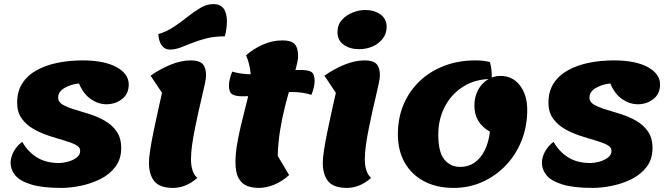

<svg xmlns="http://www.w3.org/2000/svg" viewBox="-20 -896 3289 941"><path d="M281 25Q189 25 134 8.5Q79 -8 55.5 -36Q32 -64 32 -99Q32 -124 46.5 -152Q61 -180 89 -201Q115 -154 159.5 -125.5Q204 -97 270 -97Q287 -97 311 -103Q335 -109 354 -122.5Q373 -136 373 -157Q373 -175 350.5 -186.5Q328 -198 293 -208Q258 -218 218.5 -231Q179 -244 144 -264Q109 -284 86.5 -315Q64 -346 64 -393Q64 -449 90 -488.5Q116 -528 161 -552.5Q206 -577 263.5 -588.5Q321 -600 384 -600Q491 -600 551 -567Q611 -534 611 -482Q611 -436 578 -410.5Q545 -385 502 -385Q462 -385 425.5 -410Q389 -435 367 -487Q328 -483 296.5 -465Q265 -447 265 -417Q265 -396 287.5 -383Q310 -370 345 -359.5Q380 -349 419.5 -336.5Q459 -324 494 -304Q529 -284 551.5 -252Q574 -220 574 -170Q574 -116 545.5 -78.5Q517 -41 472 -18.5Q427 4 376 14.5Q325 25 281 25Z M828 25Q764 25 737 -7Q710 -39 710 -99Q710 -121 716 -160.5Q722 -200 732 -248.5Q742 -297 753 -347Q764 -397 774 -441L718 -525Q763 -557 815 -578.5Q867 -600 915 -600Q957 -600 973.5 -582Q990 -564 990 -526Q990 -514 984.5 -487.5Q979 -461 970.5 -425.5Q962 -390 953 -349.5Q944 -309 935.5 -267Q927 -225 921.5 -186Q916 -147 916 -115Q916 -85 923.5 -61.5Q931 -38 947 -24Q891 25 828 25ZM812 -653Q788 -653 773 -673Q758 -693 756 -729Q795 -740 830.5 -763.5Q866 -787 898.5 -813Q931 -839 962.5 -857.5Q994 -876 1026 -876Q1092 -876 1092 -791Q1092 -774 1089.5 -755Q1087 -736 1082 -718Q1031 -718 992 -708Q953 -698 922 -685.5Q891 -673 864.5 -663Q838 -653 812 -653Z M1249 25Q1218 25 1192 15.5Q1166 6 1150 -21.5Q1134 -49 1134 -102Q1134 -140 1141.5 -186Q1149 -232 1160.5 -280Q1172 -328 1183.5 -372.5Q1195 -417 1202.5 -452.5Q1210 -488 1210 -508Q1210 -531 1205 -561Q1200 -591 1186 -625Q1221 -656 1267.5 -677Q1314 -698 1365 -698Q1407 -698 1424 -680Q1441 -662 1441 -621Q1441 -601 1431.5 -566Q1422 -531 1407.5 -484Q1393 -437 1378.5 -381Q1364 -325 1353.5 -262Q1343 -199 1341 -132L1397 -38Q1363 -7 1324 9Q1285 25 1249 25ZM1171 -424Q1131 -424 1116.5 -435Q1102 -446 1102 -477Q1102 -492 1106.5 -509.5Q1111 -527 1118 -545Q1138 -539 1162.5 -535.5Q1187 -532 1212 -532Q1275 -532 1334.5 -542.5Q1394 -553 1453 -553Q1494 -553 1508 -542Q1522 -531 1522 -499Q1522 -485 1518 -467.5Q1514 -450 1506 -431Q1486 -438 1461.5 -441.5Q1437 -445 1412 -445Q1349 -445 1289.5 -434.5Q1230 -424 1171 -424Z M1680 25Q1616 25 1589 -7Q1562 -39 1562 -99Q1562 -121 1568 -160.5Q1574 -200 1584 -248.5Q1594 -297 1605 -347Q1616 -397 1626 -441L1570 -525Q1615 -557 1667 -578.5Q1719 -600 1767 -600Q1809 -600 1825.5 -582Q1842 -564 1842 -526Q1842 -514 1836.5 -487.5Q1831 -461 1822.5 -425.5Q1814 -390 1805 -349.5Q1796 -309 1787.5 -267Q1779 -225 1773.5 -186Q1768 -147 1768 -115Q1768 -85 1775.5 -61.5Q1783 -38 1799 -24Q1743 25 1680 25ZM1740 -655Q1694 -655 1664 -677Q1634 -699 1634 -738Q1634 -775 1656 -799Q1678 -823 1709.5 -835Q1741 -847 1769 -847Q1815 -847 1845 -825Q1875 -803 1875 -764Q1875 -732 1856 -707Q1837 -682 1806.5 -668.5Q1776 -655 1740 -655Z M2204 25Q2120 25 2058.5 -7.5Q1997 -40 1963.5 -99Q1930 -158 1930 -238Q1930 -318 1958 -384Q1986 -450 2037 -498.5Q2088 -547 2157.5 -573.5Q2227 -600 2310 -600Q2327 -600 2343.5 -598.5Q2360 -597 2381 -592Q2386 -576 2388.5 -554Q2391 -532 2390 -509Q2310 -509 2251 -472Q2192 -435 2160 -373Q2128 -311 2128 -236Q2128 -151 2157.5 -114.5Q2187 -78 2236 -78Q2275 -78 2305 -98.5Q2335 -119 2355 -158Q2375 -197 2381 -251Q2343 -272 2324 -304Q2305 -336 2305 -379Q2305 -420 2322 -453Q2339 -486 2368.5 -505Q2398 -524 2433 -524Q2492 -524 2528 -477.5Q2564 -431 2564 -357Q2564 -277 2536.5 -207.5Q2509 -138 2459.5 -86Q2410 -34 2344.5 -4.5Q2279 25 2204 25Z M2885 25Q2793 25 2738 8.5Q2683 -8 2659.5 -36Q2636 -64 2636 -99Q2636 -124 2650.5 -152Q2665 -180 2693 -201Q2719 -154 2763.5 -125.5Q2808 -97 2874 -97Q2891 -97 2915 -103Q2939 -109 2958 -122.5Q2977 -136 2977 -157Q2977 -175 2954.5 -186.5Q2932 -198 2897 -208Q2862 -218 2822.5 -231Q2783 -244 2748 -264Q2713 -284 2690.5 -315Q2668 -346 2668 -393Q2668 -449 2694 -488.5Q2720 -528 2765 -552.5Q2810 -577 2867.5 -588.5Q2925 -600 2988 -600Q3095 -600 3155 -567Q3215 -534 3215 -482Q3215 -436 3182 -410.5Q3149 -385 3106 -385Q3066 -385 3029.5 -410Q2993 -435 2971 -487Q2932 -483 2900.5 -465Q2869 -447 2869 -417Q2869 -396 2891.5 -383Q2914 -370 2949 -359.5Q2984 -349 3023.5 -336.5Q3063 -324 3098 -304Q3133 -284 3155.5 -252Q3178 -220 3178 -170Q3178 -116 3149.5 -78.5Q3121 -41 3076 -18.5Q3031 4 2980 14.5Q2929 25 2885 25Z"/></svg>

Font: Lemonada
Style: Regular
Weight: 400
Designer: Mohamed Gaber (Arabic), Eduardo Tunni (Latin)
Foundry: Kief Type Foundry
Version: Version 4.005